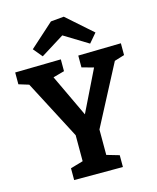

<svg xmlns="http://www.w3.org/2000/svg" viewBox="-135 -1033 918 1126"><g transform="rotate(-15 324.0 -470.5)"><path d="M173 0V-71.7L269.3 -99.7L249.7 -70.3V-276.7L262.3 -227.7L54.7 -625.3L81.3 -603L2.3 -627.3V-699L280.7 -704V-632.3L191.7 -607.7L203 -632.7L347 -327.7H319.7L466 -626.7L476.7 -602L385.3 -627.3V-699L645.3 -704V-632.3L565.3 -607.7L592.7 -629.3L382.3 -227.7L393 -276.7V-70.3L372.7 -99.7L469 -71.7V0ZM183 -748.7 137.3 -803.7 282.3 -934 362 -941.3 517.7 -803.7 470.7 -748.7 275.3 -868.3 372.3 -867Z"/></g></svg>

Font: Bitter Thin
Style: Regular
Weight: 100
Designer: Sol Matas, and Bitter project Authors
Foundry: Sol Matas
Version: Version 2.002